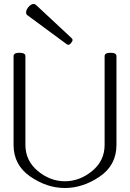

<svg xmlns="http://www.w3.org/2000/svg" viewBox="-20 -942 660 974"><path d="M510.7 -657.2Q510.7 -674.3 541 -674.3Q570.8 -674.3 570.8 -657.2V-207Q570.8 -104 485.6 -46.1Q400.4 11.7 309.1 11.7Q217.8 11.7 133.3 -46.6Q48.8 -105 48.8 -207V-657.2Q48.8 -674.3 78.6 -674.3Q108.9 -674.3 108.9 -657.2V-207Q108.9 -127 171.6 -74.7Q234.4 -22.5 309.1 -22.5Q384.3 -22.5 447.5 -74.5Q510.7 -126.5 510.7 -207ZM326.2 -714.8Q322.8 -714.8 318.4 -717.8L119.1 -864.7Q112.3 -869.6 112.3 -878.9Q112.3 -890.6 122.6 -904.3Q136.7 -921.9 150.9 -921.9Q157.7 -921.9 162.6 -917L343.8 -748Q348.1 -743.7 348.1 -739.3Q348.1 -733.4 340.8 -724.1Q333.5 -714.8 326.2 -714.8Z"/></svg>

Font: Gayathri Thin
Style: Regular
Weight: 100
Designer: Binoy Dominic <binoy.domenic@gmail.com>
Foundry: SMC
Version: Version 1.000